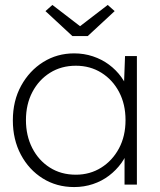

<svg xmlns="http://www.w3.org/2000/svg" viewBox="-20 -747 647 777"><path d="M32 -260Q32 -339 65.5 -400Q99 -461 155 -496Q211 -531 280 -531Q320 -531 356 -519Q392 -507 421 -485.5Q450 -464 471 -435Q492 -406 501 -372L481 -385L486 -520H534V0H484V-130L501 -149Q492 -116 471 -87Q450 -58 421 -36Q392 -14 356 -2Q320 10 280 10Q209 10 153 -25Q97 -60 64.5 -121Q32 -182 32 -260ZM488 -261Q488 -325 462 -374.5Q436 -424 390.5 -452.5Q345 -481 287 -481Q228 -481 182.5 -452.5Q137 -424 111 -374.5Q85 -325 85 -261Q85 -198 110.5 -148Q136 -98 181.5 -69Q227 -40 287 -40Q344 -40 389.5 -68.5Q435 -97 461.5 -146.5Q488 -196 488 -261ZM273 -601 164 -702 192 -727 304 -641 416 -727 444 -702 335 -601Z"/></svg>

Font: Mach ExtraLight
Style: Regular
Weight: 250
Version: Version 1.002